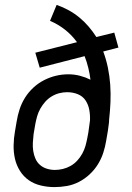

<svg xmlns="http://www.w3.org/2000/svg" viewBox="-20 -755 540 783"><path d="M202 8Q174 8 146.5 1.5Q119 -5 97.5 -20Q76 -35 61.5 -58Q47 -81 41 -107.5Q35 -134 35.5 -162.5Q36 -191 41 -219L48 -260Q52 -285 60 -309.5Q68 -334 82 -356.5Q96 -379 116 -397.5Q136 -416 159.5 -428Q183 -440 208 -446Q233 -452 259 -452Q283 -452 306 -446Q329 -440 349 -430Q346 -454 340 -478.5Q334 -503 325 -526L142 -479L124 -540L294 -583Q273 -612 245 -634Q217 -656 184 -670L211 -735Q237 -726 260.5 -713Q284 -700 304.5 -683Q325 -666 342 -646Q359 -626 373 -604L446 -622L463 -561L401 -545Q413 -513 420 -479Q427 -445 429.5 -409.5Q432 -374 430.5 -338.5Q429 -303 425 -267Q425 -256 423 -244.5Q421 -233 420 -222L413 -181Q409 -156 401 -131.5Q393 -107 379 -84.5Q365 -62 345 -43.5Q325 -25 301.5 -13Q278 -1 252.5 3.5Q227 8 202 8ZM204 -62Q220 -62 236.5 -66Q253 -70 268 -78.5Q283 -87 295 -100Q307 -113 315.5 -128.5Q324 -144 328.5 -160Q333 -176 336 -192L340 -213Q342 -225 343.5 -238Q345 -251 347 -264Q348 -286 344 -307.5Q340 -329 328.5 -346Q317 -363 297 -371Q277 -379 254 -379Q238 -379 222 -375Q206 -371 191 -362Q176 -353 164.5 -340Q153 -327 144.5 -312Q136 -297 131.5 -281Q127 -265 124 -249L117 -208Q115 -191 114 -173.5Q113 -156 115.5 -139.5Q118 -123 124.5 -108Q131 -93 143 -82.5Q155 -72 171 -67Q187 -62 204 -62Z"/></svg>

Font: Iosevka Slab
Style: Italic
Weight: 400
Italic angle: -9°
Monospace: yes
Designer: Belleve Invis
Foundry: Belleve Invis
Version: Version 11.1.0; ttfautohint (v1.8.3)